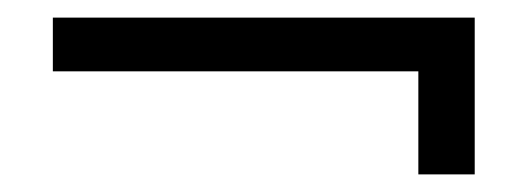

<svg xmlns="http://www.w3.org/2000/svg" viewBox="-20 -346 599 218"><path d="M455 -148V-265H40V-326H519V-148Z"/></svg>

Font: MuseoModerno Light
Style: Regular
Weight: 300
Designer: Pablo Cosgaya, Héctor Gatti, Marcela Romero, and the Authors of The MuseoModerno Project.
Foundry: Omnibus-Type Team
Version: Version 1.001